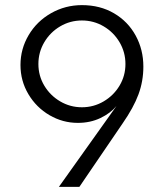

<svg xmlns="http://www.w3.org/2000/svg" viewBox="-20 -730 640 750"><path d="M540 -470Q540 -413 521 -361.5Q502 -310 459 -248L290 0H210L435 -316Q412 -288 372.5 -269Q333 -250 284 -250Q225 -250 173.5 -280Q122 -310 91 -362Q60 -414 60 -476Q60 -539 92 -593Q124 -647 179.5 -678.5Q235 -710 300 -710Q371 -710 425.5 -678Q480 -646 510 -591Q540 -536 540 -470ZM470 -480Q470 -526 447 -565Q424 -604 385 -627Q346 -650 300 -650Q254 -650 215 -627Q176 -604 153 -565Q130 -526 130 -480Q130 -434 153 -395.5Q176 -357 215 -334Q254 -311 300 -311Q346 -311 385 -334Q424 -357 447 -395.5Q470 -434 470 -480Z"/></svg>

Font: Goli Light
Style: Regular
Weight: 300
Designer: jaikishan Patel
Foundry: MagicType
Version: Version 1.000